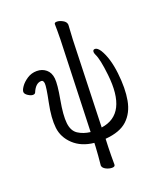

<svg xmlns="http://www.w3.org/2000/svg" viewBox="-161 -817 934 1107"><g transform="rotate(-20 305.5 -263.5)"><path d="M356 -52Q522 -75 494 -325Q483 -425 466 -458Q462 -467 461 -473Q459 -491 474 -491Q489 -491 505 -467Q540 -410 551 -313.5Q562 -217 549 -146Q536 -75 490.5 -32.5Q445 10 355 17L353 68Q352 89 352 119.5Q352 150 352 174Q352 187 333.5 187Q315 187 296.5 177.5Q278 168 276 153Q279 123 281.5 93Q284 63 285 41L286 17Q209 9 161.5 -35.5Q114 -80 107 -140.5Q100 -201 118.5 -291.5Q137 -382 135 -402.5Q133 -423 120 -423Q85 -423 64 -372Q60 -364 48 -364Q36 -364 19.5 -374.5Q3 -385 1.5 -397Q0 -409 14.5 -430Q29 -451 55.5 -468.5Q82 -486 115 -486Q148 -486 171.5 -466.5Q195 -447 199 -410.5Q203 -374 186.5 -283.5Q170 -193 175.5 -144Q181 -95 212.5 -74.5Q244 -54 287 -49L306 -610Q307 -670 306 -704Q306 -714 321.5 -714Q337 -714 356.5 -703.5Q376 -693 378 -676V-672L373 -585Z"/></g></svg>

Font: ToneOZ-Pinyin-WenKai-Regular
Style: Regular
Weight: 400
Designer: Fontworks Inc.
Foundry: ToneOZ
Version: Version 0.240331